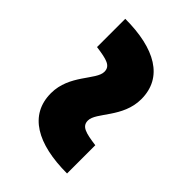

<svg xmlns="http://www.w3.org/2000/svg" viewBox="-22 -647 625 625"><g transform="rotate(-45 291.0 -334.0)"><path d="M388 -223C488 -223 536 -308 536 -445H406C399 -394 393 -371 366 -371C328 -371 279 -445 194 -445C94 -445 46 -360 46 -223H176C183 -274 189 -297 216 -297C254 -297 303 -223 388 -223Z"/></g></svg>

Font: Gantari Black
Style: Regular
Weight: 900
Designer: Anugrah Pasau
Foundry: Lafontype
Version: Version 1.000